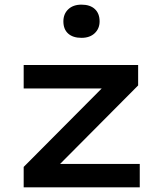

<svg xmlns="http://www.w3.org/2000/svg" viewBox="-20 -807 704 827"><path d="M82 0V-88L442 -450L453 -426H82V-527H575V-439L222 -84L208 -101H582V0ZM331 -644Q294 -644 273.5 -662.5Q253 -681 253 -715Q253 -747 274 -767Q295 -787 331 -787Q368 -787 388.5 -768Q409 -749 409 -715Q409 -684 388 -664Q367 -644 331 -644Z"/></svg>

Font: Lexend Mega Medium
Style: Regular
Weight: 500
Version: Version 1.007